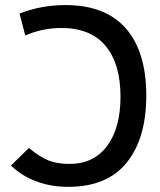

<svg xmlns="http://www.w3.org/2000/svg" viewBox="-20 -723 626 753"><path d="M247.1 9.8Q181.2 9.8 123.8 -11.2Q66.4 -32.2 22.9 -73.7L93.3 -142.6Q136.7 -106.9 170.7 -93.5Q204.6 -80.1 252.4 -80.1Q347.2 -80.1 399.9 -150.4Q452.6 -220.7 452.6 -344.2Q452.6 -472.7 394 -543Q335.4 -613.3 220.2 -613.3Q147.9 -613.3 79.1 -584L56.6 -669.9Q141.6 -703.1 236.8 -703.1Q393.1 -703.1 473.4 -611.8Q553.7 -520.5 553.7 -348.1Q553.7 -180.7 477.1 -85.4Q400.4 9.8 247.1 9.8Z"/></svg>

Font: Cascadia Code NF
Style: Regular
Weight: 400
Monospace: yes
Designer: Aaron Bell
Foundry: Saja Typeworks
Version: Version 2404.023; ttfautohint (v1.8.4)